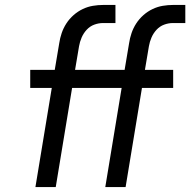

<svg xmlns="http://www.w3.org/2000/svg" viewBox="-20 -755 790 775"><path d="M123 0 189 -400H102V-473H201L219 -580Q222 -601 229 -621.5Q236 -642 248 -660.5Q260 -679 277 -694Q294 -709 314 -718.5Q334 -728 355 -731.5Q376 -735 396 -735H446V-662H396Q378 -662 360.5 -655.5Q343 -649 330 -635Q317 -621 309.5 -603.5Q302 -586 299 -568L283 -473H397V-400H271L205 0ZM405 0 471 -400H384V-473H483L501 -580Q504 -601 511 -621.5Q518 -642 530 -660.5Q542 -679 559 -694Q576 -709 596 -718.5Q616 -728 637 -731.5Q658 -735 678 -735H728V-662H678Q660 -662 642.5 -655.5Q625 -649 612 -635Q599 -621 591.5 -603.5Q584 -586 581 -568L565 -473H679V-400H553L487 0Z"/></svg>

Font: Iosevka Aile
Style: Italic
Weight: 400
Italic angle: -9°
Designer: Belleve Invis
Foundry: Belleve Invis
Version: Version 28.0.1; ttfautohint (v1.8.4)